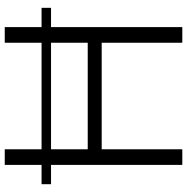

<svg xmlns="http://www.w3.org/2000/svg" viewBox="-10 -762 772 792"><g transform="rotate(-90 376.0 -366.0)"><path d="M739.7 -541.5H660.2V0H595.7V-332.5H156.2V0H91.8V-541.5H12.2V-580.6H91.8V-732.4H156.2V-580.6H595.7V-732.4H660.2V-580.6H739.7ZM156.2 -390.1H595.7V-541.5H156.2Z"/></g></svg>

Font: Kumbh Sans Light
Style: Regular
Weight: 300
Version: Version 1.004